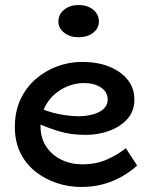

<svg xmlns="http://www.w3.org/2000/svg" viewBox="-20 -729 601 763"><path d="M302 14Q253 14 206 -1.5Q159 -17 121 -47Q83 -77 61 -121.5Q39 -166 39 -224Q39 -286 61.5 -334Q84 -382 122 -415Q160 -448 208 -465.5Q256 -483 306 -483Q367 -483 413.5 -464.5Q460 -446 487 -412.5Q514 -379 514 -333Q514 -287 486 -256Q458 -225 414 -209Q370 -193 321 -193Q260 -193 212 -208Q164 -223 118 -244V-307Q171 -284 214 -275.5Q257 -267 297 -267Q328 -268 353 -275.5Q378 -283 393 -297.5Q408 -312 408 -333Q408 -363 381.5 -381Q355 -399 313 -399Q282 -399 251 -387Q220 -375 195.5 -353Q171 -331 156 -299.5Q141 -268 141 -228Q141 -180 164 -146Q187 -112 224.5 -94Q262 -76 306 -76Q361 -76 403.5 -94.5Q446 -113 480 -140L525 -71Q497 -46 463.5 -27Q430 -8 390 3Q350 14 302 14ZM291 -581Q258 -581 235 -599Q212 -617 212 -643Q212 -672 235 -690.5Q258 -709 291 -709Q328 -709 350.5 -690.5Q373 -672 373 -643Q373 -617 350.5 -599Q328 -581 291 -581Z"/></svg>

Font: BioRhyme Medium
Style: Regular
Weight: 500
Designer: Aoife Mooney
Foundry: Aoife Mooney Type
Version: Version 1.600;gftools[0.9.33]